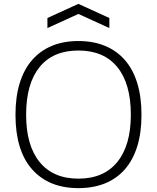

<svg xmlns="http://www.w3.org/2000/svg" viewBox="-20 -962 811 992"><path d="M385 10Q232 10 146 -87Q60 -184 60 -369Q60 -462 82 -533Q104 -604 146 -652Q188 -700 248 -725Q308 -750 385 -750Q462 -750 522.5 -725Q583 -700 625 -652Q667 -604 689 -533Q711 -462 711 -369Q711 -276 689 -205.5Q667 -135 625 -87Q583 -39 522.5 -14.5Q462 10 385 10ZM385 -39Q516 -39 586 -125Q656 -211 656 -369Q656 -530 586 -615.5Q516 -701 385 -701Q254 -701 184.5 -615.5Q115 -530 115 -369Q115 -210 185 -124.5Q255 -39 385 -39ZM225 -869 385 -942 545 -869V-817L385 -890L225 -817Z"/></svg>

Font: Encode Sans Wide
Style: ExtraLight
Weight: 200
Designer: Pablo Impallari, Andres Torresi
Foundry: Pablo Impallari, Andres Torresi
Version: Version 1.000; ttfautohint (v1.00) -l 8 -r 50 -G 200 -x 14 -